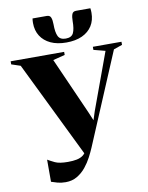

<svg xmlns="http://www.w3.org/2000/svg" viewBox="-123 -1043 871 1133"><g transform="rotate(-10 313.0 -477.0)"><path d="M177.5 16Q150.5 16 129 10Q107.5 4 92 -1.5V-134Q109 -124 134.2 -111.8Q159.5 -99.5 211.5 -99.5Q242 -99.5 264.8 -104.2Q287.5 -109 302.5 -120.5Q317.5 -132 325 -151.5L324 -114L35 -706.5L-19 -724.5V-743H301.5V-724.5L230 -706.5L380.5 -367L408 -301.5L392.5 -285.5L418.5 -366.5L543 -706.5L473.5 -724.5V-743H645V-724.5L593.5 -706.5L362 -157.5Q352 -134 336.5 -104.2Q321 -74.5 299 -47.2Q277 -20 247 -2Q217 16 177.5 16ZM237.5 -969.5Q256.5 -969.5 262.2 -954Q268 -938.5 268 -914Q268 -866 279.5 -842.2Q291 -818.5 325 -818.5Q360 -818.5 371.2 -842.2Q382.5 -866 382.5 -914Q382.5 -938.5 388.2 -954Q394 -969.5 413 -969.5H498.5Q499.5 -963 500 -956.2Q500.5 -949.5 500.5 -942.5Q500.5 -897.5 479.8 -864.5Q459 -831.5 419.8 -813.2Q380.5 -795 325 -795Q270 -795 231 -813.2Q192 -831.5 171 -864.5Q150 -897.5 150 -942.5Q150 -949.5 150.5 -956.2Q151 -963 152 -969.5Z"/></g></svg>

Font: Merriweather 144pt ExtraBold
Style: Regular
Weight: 800
Version: Version 2.100